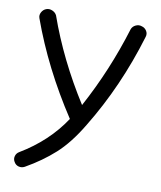

<svg xmlns="http://www.w3.org/2000/svg" viewBox="-71 -464 589 703"><g transform="rotate(10 223.5 -112.0)"><path d="M68 178Q57 184 45.5 181Q34 178 28 167Q22 157 25 146Q28 135 38 129Q140 68 200 -23Q89 -192 26 -367Q22 -378 28 -389Q34 -400 45 -404Q56 -408 67.5 -403Q79 -398 84 -388Q139 -232 235 -81Q313 -225 362 -385Q366 -396 377.5 -401.5Q389 -407 400 -403Q412 -400 418.5 -389.5Q425 -379 421 -367Q363 -174 264 -12Q221 60 174.5 102Q128 144 68 178Z"/></g></svg>

Font: Hoogli Medium
Style: Regular
Weight: 500
Designer: Anand Singh Naorem
Foundry: Brand New Type
Version: Version 1.00 b007